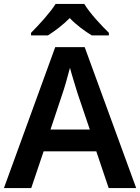

<svg xmlns="http://www.w3.org/2000/svg" viewBox="-20 -957 713 977"><path d="M409 -937H263C235 -892 175 -827 138 -790V-777H224C259 -799 299 -829 335 -865C369 -829 412 -798 447 -777H534V-790C497 -826 435 -892 409 -937ZM533 0H673L411 -717H261L0 0H139L202 -187H470ZM375 -481 437 -298H237L298 -481C306 -503 326 -572 336 -612C345 -577 367 -508 375 -481Z"/></svg>

Font: Noto Sans Balinese SemiBold
Style: Regular
Weight: 600
Designer: Aditya Bayu, David Williams
Foundry: David Williams
Version: Version 2.005